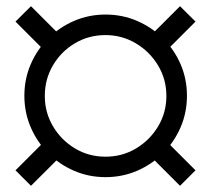

<svg xmlns="http://www.w3.org/2000/svg" viewBox="-20 -670 681 620"><path d="M320.7 -98Q266.7 -98 219.2 -118.5Q171.7 -139 135.7 -175.2Q99.7 -211.5 79.2 -259Q58.7 -306.5 58.7 -361Q58.7 -415 79.2 -462.5Q99.7 -510 135.7 -546Q171.7 -582 219.2 -602.5Q266.7 -623 320.7 -623Q375.2 -623 422.7 -602.5Q470.2 -582 506.4 -546Q542.7 -510 563.2 -462.5Q583.7 -415 583.7 -361Q583.7 -306.5 563.2 -259Q542.7 -211.5 506.4 -175.2Q470.2 -139 422.7 -118.5Q375.2 -98 320.7 -98ZM80 -70 30 -120 136.3 -226.3 186.7 -176.3ZM137 -493.3 30 -600.3 80 -650 186.3 -543.7ZM561.3 -70 455 -176.3 505 -226.3 611.3 -120ZM320.7 -164Q375 -164 419.7 -190.9Q464.4 -217.9 490.9 -262.4Q517.3 -307 517.3 -360Q517.3 -414.3 490.2 -459Q463.2 -503.7 418.4 -530.2Q373.7 -556.7 320.7 -556.7Q266.3 -556.7 221.8 -530.2Q177.3 -503.7 151 -459Q124.7 -414.3 124.7 -360Q124.7 -307 151 -262.4Q177.3 -217.8 221.8 -190.9Q266.4 -164 320.7 -164ZM504.7 -493.7 455 -543.7 561.3 -650 611.3 -600.3Z"/></svg>

Font: Manrope ExtraLight
Style: Regular
Weight: 200
Designer: Mikhail Sharanda
Foundry: Mikhail Sharanda
Version: Version 4.505